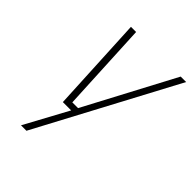

<svg xmlns="http://www.w3.org/2000/svg" viewBox="-207 -610 947 947"><g transform="rotate(45 266.0 -136.5)"><path d="M172 0H230L107 227H145L532 -500H494L246 -32H206L183 -500H147Z"/></g></svg>

Font: RazerF5 Thin
Style: Italic
Weight: 250
Foundry: Razer Inc.
Version: Version 2